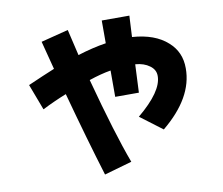

<svg xmlns="http://www.w3.org/2000/svg" viewBox="-85 -829 1170 1006"><g transform="rotate(-10 500.0 -326.0)"><path d="M541.5 31.2 394.5 73.2Q334 -124 265.1 -377.4Q202.1 -352.5 136.2 -319.3L84 -457.5Q167 -494.1 227.1 -518.6Q209 -589.8 188 -669.4L333.5 -706.5Q344.7 -655.8 366.2 -567.4Q447.3 -592.8 517.6 -603.5V-724.6H664.6Q664.6 -727.5 658.7 -611.8Q779.3 -603.5 845.7 -543.5Q908.2 -488.8 907.7 -401.4Q908.2 -245.1 738.8 -106L621.6 -194.3Q755.9 -305.7 755.9 -387.2Q756.3 -420.9 726.6 -442.4Q696.8 -464.8 650.4 -468.3Q644 -335 643.6 -318.4H517.6V-458.5Q464.8 -449.7 401.4 -428.2Q481.9 -127.9 541.5 31.2Z"/></g></svg>

Font: Droid Sans
Style: Regular
Weight: 400
Foundry: Ascender Corporation
Version: Version 1.00 build 114